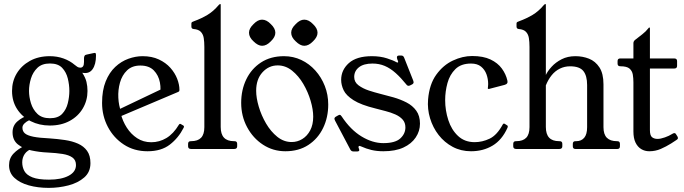

<svg xmlns="http://www.w3.org/2000/svg" viewBox="-20 -724 3323 933"><path d="M222.8 -415.5Q183.8 -415.5 161.8 -394.4Q139.8 -373.2 130.4 -342.5Q121 -311.8 121 -282Q121 -253.2 130.4 -222.5Q139.8 -191.8 161.8 -170.6Q183.8 -149.5 222.8 -149.5Q262 -149.5 282 -170.6Q302 -191.8 309.5 -222.5Q317 -253.2 317 -282Q317 -311.8 309.5 -342.5Q302 -373.2 282 -394.4Q262 -415.5 222.8 -415.5ZM139.2 -3Q112.5 6.2 100.2 24.1Q88 42 88 64.8Q88 88.2 98.6 107.4Q109.2 126.5 137.5 137.8Q165.8 149 218 149Q277.8 149 313.5 130.1Q349.2 111.2 349.2 78Q349.2 53.8 332 41.4Q314.8 29 284 24.1Q253.2 19.2 212 17.2Q171.5 15.5 132.2 7Q93 -1.5 67 -22.2Q41 -43 41 -81Q41 -114 65 -134.5Q89 -155 117 -163L140 -144Q134 -145 121.5 -139.5Q109 -134 99 -124.4Q89 -114.8 89 -103.5Q89 -86 101.1 -75.8Q113.2 -65.5 142.2 -59.6Q171.2 -53.8 221.5 -51.5Q260.5 -48.8 295.9 -43.5Q331.2 -38.2 359.1 -25.9Q387 -13.5 403.2 9.1Q419.5 31.8 419.5 68.8Q419.5 112.2 389.2 138.5Q359 164.8 312.6 176.9Q266.2 189 217 189Q164 189 120 176.8Q76 164.5 50 140.2Q24 116 24 79Q24 45 45.8 22.2Q67.5 -0.5 100 -15.5ZM222 -114Q171.2 -114 129.5 -135Q87.8 -156 63.1 -194Q38.5 -232 38.5 -282Q38.5 -329 61.2 -367Q84 -405 125.2 -428Q166.5 -451 222 -451Q257.5 -451 288.8 -439.8Q320 -428.5 343 -408.8Q350 -403 356.1 -399.1Q362.2 -395.2 370.2 -395.2Q379.2 -395.2 383.8 -402Q388.2 -408.8 388.2 -423.2V-441.2Q388.2 -447.8 391 -452.8Q393.8 -457.8 401.2 -458.8L434.5 -466Q438.5 -467 441.5 -467Q446.5 -467 446.5 -454Q446.5 -411 429.6 -387.4Q412.8 -363.8 379.8 -370.5Q395.2 -346.8 400.2 -325.9Q405.2 -305 405.2 -282Q405.2 -236 382.6 -197.5Q360 -159 318.8 -136.5Q277.5 -114 222 -114Z M872 -102.5Q847 -53.5 805.2 -21.2Q763.5 11 697 11Q631.5 11 581.9 -21.5Q532.2 -54 504.1 -107.5Q476 -161 476 -224Q476 -285 493.6 -328.5Q511.2 -372 540.2 -399Q569.2 -426 604.1 -438.5Q639 -451 672.8 -451Q718 -451 752 -435.1Q786 -419.2 808.1 -394.2Q830.2 -369.2 841.1 -340.9Q852 -312.5 852 -287.5Q852 -285.5 851.5 -283.1Q851 -280.8 849 -279.1Q847 -277.5 844 -276.5L525.8 -141.8L515.2 -172L791 -303.5L755 -253.5Q763.8 -288.2 757.1 -323.2Q750.5 -358.2 727.4 -381.9Q704.2 -405.5 661.8 -405.5Q621.8 -405.5 597.4 -382Q573 -358.5 563 -322.5Q553 -286.5 555 -248.8Q557 -211 568 -182.8L567 -171.5Q575.8 -135.5 596.1 -103.8Q616.5 -72 646.5 -52.4Q676.5 -32.8 715 -32.8Q754.5 -32.8 788.6 -53.2Q822.8 -73.8 849.2 -117.8Q853.2 -124.2 858.5 -121.2L870.8 -114Q876.5 -110.5 872 -102.5Z M1119.5 -38Q1132.5 -38 1132.5 -25V-13Q1132.5 0 1117.5 0H909Q894 0 894 -13V-25Q894 -38 907 -38H909Q941 -38 957 -54.5Q973 -71 973 -106V-496Q973 -521 970 -539.2Q967 -557.5 956 -569.2Q945 -581 921 -583Q910 -584 910 -595V-610Q910 -615 913.8 -617.1Q917.5 -619.2 923 -621Q958.5 -634 987.9 -651.5Q1017.2 -669 1043 -699.8Q1046.8 -704 1049.5 -704H1050.5Q1052.5 -704 1052.5 -702.8V-107Q1052.5 -72 1068.5 -55Q1084.5 -38 1116.5 -38Z M1366.8 11Q1306.8 11 1258 -20.9Q1209.2 -52.8 1180.6 -106.4Q1152 -160 1152 -224.2Q1152 -287 1176.8 -338.4Q1201.5 -389.8 1248.2 -420.4Q1295 -451 1360.2 -451Q1405.2 -451 1444.2 -432.5Q1483.2 -414 1512.5 -381.2Q1541.8 -348.5 1558.4 -306.1Q1575 -263.8 1575 -216Q1575 -153.2 1550 -101.8Q1525 -50.2 1478.4 -19.6Q1431.8 11 1366.8 11ZM1397.5 -33.8Q1425 -33.8 1448.9 -48.4Q1472.8 -63 1487.4 -90.6Q1502 -118.2 1502 -157Q1502 -191.5 1489.4 -234.4Q1476.8 -277.2 1453.9 -316.2Q1431 -355.2 1399.2 -380.8Q1367.5 -406.2 1329.5 -406.2Q1286 -406.2 1255.4 -372.6Q1224.8 -339 1224.8 -283Q1224.8 -248.5 1237.4 -205.8Q1250 -163 1272.9 -123.9Q1295.8 -84.8 1327.5 -59.2Q1359.2 -33.8 1397.5 -33.8ZM1253.4 -628.5Q1275.5 -628.5 1296.2 -606.7Q1318 -586 1318 -565Q1318 -544 1296.2 -523.3Q1275.5 -501.5 1253.5 -501.5Q1233.7 -501.5 1211.8 -523.2Q1190 -543.1 1190 -565.1Q1190 -586 1211.8 -606.7Q1232.5 -628.5 1253.4 -628.5ZM1458.4 -628.5Q1480.5 -628.5 1501.2 -606.7Q1523 -586 1523 -565Q1523 -544 1501.2 -523.3Q1480.5 -501.5 1458.5 -501.5Q1438.7 -501.5 1416.8 -523.2Q1395 -543.1 1395 -565.1Q1395 -586 1416.8 -606.7Q1437.5 -628.5 1458.4 -628.5Z M1975 -310Q1969 -307 1966 -307Q1959.2 -307 1955 -313Q1928.2 -346.2 1902.6 -369.1Q1877 -392 1849.8 -403.6Q1822.5 -415.2 1790.2 -415.2Q1747 -415.2 1724.1 -397Q1701.2 -378.8 1701.2 -350Q1701.2 -325 1722.2 -309.4Q1743.2 -293.8 1772.1 -284.2Q1801 -274.8 1825 -268.8Q1857.5 -260.8 1891.8 -251Q1926 -241.2 1955.4 -226.1Q1984.8 -211 2002.8 -186.1Q2020.8 -161.2 2020.8 -123.2Q2020.8 -86.8 2000.1 -56Q1979.5 -25.2 1940.4 -7.1Q1901.2 11 1843.2 11Q1811 11 1785 4.8Q1759 -1.5 1736 -12Q1729.2 -15 1728 -15Q1722 -15 1722 -9Q1722 -8 1722.5 -6Q1723 -4 1724 -2Q1726 4 1726 5Q1726 12 1715 12H1698Q1688 12 1683 4L1608 -138Q1605 -144 1605 -146Q1605 -153 1612 -157L1622.5 -163Q1627.8 -166 1630.5 -166Q1635.5 -166 1640.5 -158Q1683.5 -93.2 1736.9 -60.9Q1790.2 -28.5 1842.8 -28.5Q1900.2 -28.5 1925.1 -51.2Q1950 -74 1950 -105Q1950 -128 1936.5 -143.1Q1923 -158.2 1900.9 -168Q1878.8 -177.8 1853.4 -184.2Q1828 -190.8 1805 -196.8Q1734 -214.2 1698 -237.1Q1662 -260 1649.9 -285.4Q1637.8 -310.8 1637.8 -336Q1637.8 -383.8 1675.2 -417.4Q1712.8 -451 1787.2 -451Q1828.2 -451 1860.5 -440.5Q1892.8 -430 1905.8 -422Q1909.8 -420 1911.8 -420Q1914.8 -420 1914.8 -423Q1914.8 -425 1913.8 -428Q1912.8 -431 1910.8 -435Q1909.8 -439 1909.2 -441.5Q1908.8 -444 1908.8 -445Q1908.8 -454 1918.5 -454H1931Q1939.8 -454 1943.8 -444L1987.8 -333Q1988.8 -330 1989.2 -328Q1989.8 -326 1989.8 -324Q1989.8 -318 1982.8 -314Z M2268.8 11Q2219.8 11 2179.6 -10.5Q2139.5 -32 2111.5 -68Q2083.5 -104 2069.9 -149Q2056.2 -194 2060.2 -241Q2066.5 -314.8 2100.1 -361.2Q2133.8 -407.8 2180.9 -429.8Q2228 -451.8 2274 -451.8Q2328.2 -451.8 2363.5 -435Q2398.8 -418.2 2418.6 -391Q2438.5 -363.8 2445.5 -332.8Q2450 -316.2 2431.8 -311.5L2357.8 -292.2Q2355.2 -291.2 2352.9 -291.9Q2350.5 -292.5 2350.5 -294.8Q2350.5 -297.2 2351.4 -303.4Q2352.2 -309.5 2352.2 -315.5Q2352.2 -340.5 2343.9 -363.2Q2335.5 -386 2317.4 -400.6Q2299.2 -415.2 2269 -415.2Q2220.2 -415.2 2192.9 -388.2Q2165.5 -361.2 2154.4 -320.4Q2143.2 -279.5 2143.2 -237.5Q2143.2 -187.8 2158.5 -140.5Q2173.8 -93.2 2205.9 -63.2Q2238 -33.2 2286.5 -33.2Q2323.8 -33.2 2359.4 -50.2Q2395 -67.2 2423 -119Q2427 -125.8 2432.8 -122.2L2444.8 -114.5Q2449.5 -111.8 2446 -103Q2419.5 -43.8 2373.6 -16.4Q2327.8 11 2268.8 11Z M2699.5 -38Q2712.5 -38 2712.5 -25V-13Q2712.5 0 2697.5 0H2489Q2474 0 2474 -13V-25Q2474 -38 2487 -38H2489Q2521 -38 2537 -54.5Q2553 -71 2553 -106V-496Q2553 -521 2550 -539.2Q2547 -557.5 2536 -569.2Q2525 -581 2501 -583Q2490 -584 2490 -595V-610Q2490 -615 2493.8 -617.1Q2497.5 -619.2 2503 -621Q2538.5 -634 2567.9 -651.5Q2597.2 -669 2623 -699.8Q2626.8 -704 2629.5 -704H2630.5Q2632.5 -704 2632.5 -702.8V-359.8Q2641.5 -379 2660.9 -400.1Q2680.2 -421.2 2709.2 -436.1Q2738.2 -451 2776.2 -451Q2811.2 -451 2842.2 -438.8Q2873.2 -426.5 2892.9 -396.5Q2912.5 -366.5 2912.5 -314V-106Q2912.5 -71 2929 -54.5Q2945.5 -38 2977.5 -38H2979.5Q2992.5 -38 2992.5 -25V-13Q2992.5 0 2979.5 0H2776.5Q2763.5 0 2763.5 -13V-25Q2763.5 -38 2776.5 -38H2780.8Q2804.8 -38 2818.9 -54.5Q2833 -71 2833 -106V-311Q2833 -355.8 2814.8 -378.8Q2796.5 -401.8 2750.2 -401.8Q2723.5 -401.8 2700.5 -390.5Q2677.5 -379.2 2660.6 -358.2Q2643.8 -337.2 2632.5 -309.2V-107Q2632.5 -72 2648.5 -55Q2664.5 -38 2696.5 -38Z M3272 -60.8Q3274.2 -57 3274.2 -52.8Q3274.2 -47.8 3267.2 -43.8L3241.2 -26.8Q3217.2 -11.8 3191.1 -0.4Q3165 11 3135 11Q3113.5 11 3096 0.5Q3078.5 -10 3068.2 -31.2Q3058 -52.5 3058 -85V-323.8Q3058 -344 3055 -361.8Q3052 -379.5 3039 -390.8Q3026 -402 2994 -402Q2981 -402 2981 -415V-427Q2981 -440 2994 -440H3058V-514Q3058 -523.5 3066 -530Q3085.2 -545.5 3101.4 -557.6Q3117.5 -569.8 3132 -588Q3132.2 -590 3135.2 -590H3137.2Q3138.2 -590 3138.2 -587V-440H3256.2Q3270.2 -440 3270.2 -427V-404Q3270.2 -391 3256.2 -391H3138.2V-91.8Q3138.2 -65.2 3148.8 -57.1Q3159.2 -49 3175.2 -49Q3190.2 -49 3211 -56.4Q3231.8 -63.8 3245.8 -72.8Q3248.8 -74.8 3251.6 -76Q3254.5 -77.2 3256.5 -77.2Q3262.5 -77.2 3265.5 -71Z"/></svg>

Font: Young Serif Light
Style: Regular
Weight: 300
Designer: Bastien Sozeau
Foundry: NBR — Bastien Sozeau
Version: Version 5.001